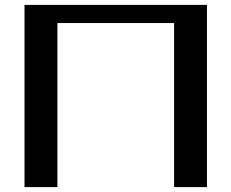

<svg xmlns="http://www.w3.org/2000/svg" viewBox="-20 -763 944 783"><path d="M824 0H690V-669H214V0H80V-743H824Z"/></svg>

Font: Aneo
Style: Regular
Weight: 400
Designer: Anastasios Pappas
Foundry: Anastasios Pappas
Version: Version 1.000